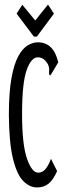

<svg xmlns="http://www.w3.org/2000/svg" viewBox="-20 -814 290 844"><path d="M143 10Q110 10 82 -18.5Q54 -47 37 -116.5Q20 -186 19 -308Q19 -408 30.5 -471Q42 -534 61 -568Q80 -602 102.5 -615Q125 -628 146 -628Q216 -628 236 -540L207 -491L201 -482L196 -487Q195 -495 196 -505.5Q197 -516 191 -531Q180 -549 169.5 -555.5Q159 -562 146 -562Q117 -562 97 -505.5Q77 -449 77 -312Q77 -179 98.5 -117Q120 -55 148 -55Q167 -55 180.5 -71.5Q194 -88 204 -116L231 -62Q215 -25 194.5 -7.5Q174 10 143 10ZM191 -794 217 -754 142 -653H129L53 -754L78 -793L135 -724Z"/></svg>

Font: Inconsolata UltraCondensed Medium
Style: Regular
Weight: 500
Width: 1
Monospace: yes
Designer: Raph Levien, Cyreal, Brenton Simpson
Foundry: Raph Levien, Cyreal, Google
Version: Version 3.001; ttfautohint (v1.8.2.53-6de2)